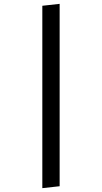

<svg xmlns="http://www.w3.org/2000/svg" viewBox="-20 -755 530 998"><path d="M200 -725 290 -735V213L200 223Z"/></svg>

Font: Secular One
Style: Regular
Weight: 400
Designer: Michal Sahar
Foundry: Hagilda
Version: Version 1.000